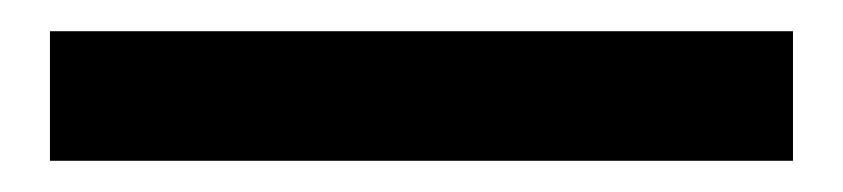

<svg xmlns="http://www.w3.org/2000/svg" viewBox="-20 37 540 123"><path d="M12 140V57H488V140Z"/></svg>

Font: Mada
Style: Bold
Weight: 700
Designer: Khaled Hosny
Version: Version 1.5